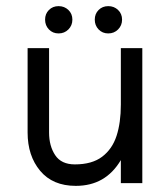

<svg xmlns="http://www.w3.org/2000/svg" viewBox="-20 -597 544 626"><path d="M70 -165V-440H140V-165Q140 -121 160 -91Q180 -61 224 -61Q280 -61 313 -86Q346 -111 360 -154Q374 -197 374 -256V-440H444V0H374V-75Q349 -33 312.5 -12Q276 9 227 9Q152 9 111 -40Q70 -89 70 -165ZM289 -533Q289 -552 301.5 -564.5Q314 -577 333 -577Q352 -577 365 -564.5Q378 -552 378 -533Q378 -514 365 -501Q352 -488 333 -488Q314 -488 301.5 -501Q289 -514 289 -533ZM127 -533Q127 -552 139.5 -564.5Q152 -577 171 -577Q190 -577 203 -564.5Q216 -552 216 -533Q216 -514 203 -501Q190 -488 171 -488Q152 -488 139.5 -501Q127 -514 127 -533Z"/></svg>

Font: Teachers[wght]
Style: Regular
Weight: 400
Designer: Alfredo Marco Pradil & Chank Diesel
Version: Version 1.000;Glyphs 3.1.2 (3151)